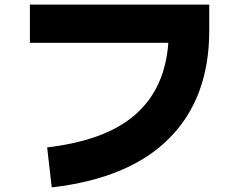

<svg xmlns="http://www.w3.org/2000/svg" viewBox="-20 -750 1040 835"><path d="M205 65 185 -109Q441 -139 569.5 -252.5Q698 -366 712 -564H110V-730H890V-616Q890 -324 716.5 -149Q543 26 205 65Z"/></svg>

Font: Murecho Black
Style: Regular
Weight: 900
Designer: Neil Summerour
Foundry: Positype
Version: Version 1.010; ttfautohint (v1.8.3)